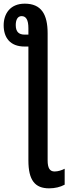

<svg xmlns="http://www.w3.org/2000/svg" viewBox="-30 -788 373 1048"><path d="M105 -768C24 -768 -10 -711 -10 -650C-10 -583 25 -534 104 -534H125V88C125 196 161 240 238 240C270 240 299 233 323 220V133C308 141 287 148 268 148C242 148 230 130 230 87V-606C230 -709 196 -768 105 -768ZM88 -700C112 -700 125 -680 125 -634V-599H105C73 -599 56 -614 56 -651C56 -678 65 -700 88 -700Z"/></svg>

Font: Noto Sans Display Condensed Medium
Style: Regular
Weight: 500
Width: 3
Designer: Monotype Design Team
Foundry: Monotype Imaging Inc.
Version: Version 1.900